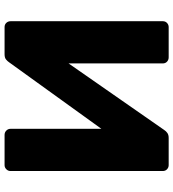

<svg xmlns="http://www.w3.org/2000/svg" viewBox="20 -760 740 819"><g transform="rotate(90 389.5 -350.0)"><path d="M95 0Q84 0 77 -7.5Q70 -15 70 -26V-675Q70 -686 77.5 -693Q85 -700 95 -700H224Q235 -700 242.5 -693Q250 -686 250 -675V-273L534 -681Q539 -689 547 -694.5Q555 -700 568 -700H684Q694 -700 701.5 -693Q709 -686 709 -675V-25Q709 -15 701.5 -7.5Q694 0 684 0H555Q544 0 536.5 -7.5Q529 -15 529 -25V-413L245 -19Q241 -13 233.5 -6.5Q226 0 211 0Z"/></g></svg>

Font: Rubik Light
Style: Bold
Weight: 700
Version: Version 2.104